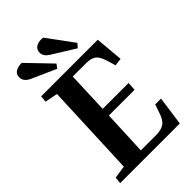

<svg xmlns="http://www.w3.org/2000/svg" viewBox="-277 -1064 1169 1169"><g transform="rotate(-45 307.0 -479.5)"><path d="M434.1 -763.2 284.2 -856Q251 -877.9 251 -908.2Q251 -936 273.4 -949.2Q295.9 -962.4 331.1 -958L456.1 -788.1ZM257.8 -763.2 101.1 -833Q57.1 -853 57.1 -890.1Q57.1 -916.5 77.1 -929.2Q97.2 -941.9 129.9 -941.9L276.9 -789.1ZM123 -55.2 147.9 -655.8 65.9 -671.9 69.8 -713.9H557.1L573.2 -533.2L523.9 -526.9L508.8 -577.1Q494.1 -627.9 472.4 -645.5Q450.7 -663.1 404.8 -663.1H291L280.8 -395H503.9L500 -339.8H278.8L266.1 -51.8H394Q441.9 -51.8 467.3 -69.1Q492.7 -86.4 507.8 -134.8L525.9 -188H576.2L549.8 0H36.1L41 -43Z"/></g></svg>

Font: Literata SemiBold
Style: Italic
Weight: 650
Italic angle: -2.39999°
Designer: Latin by Veronika Burian and Jose Scaglione. Greek by Irene Vlachou. Cyrillic by Vera Evstafieva
Foundry: TypeTogether
Version: Version 3.021